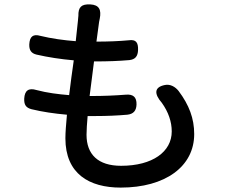

<svg xmlns="http://www.w3.org/2000/svg" viewBox="-20 -806 1020 872"><path d="M397 -448 407 -527H409C472 -527 520 -529 567 -533C595 -536 606 -551 607 -579C608 -613 598 -628 564 -623C521 -619 471 -617 418 -617L430 -706C431 -711 432 -716 433 -721C441 -761 431 -784 390 -786C350 -788 335 -774 336 -734C335 -728 335 -720 334 -712L324 -619C270 -623 213 -631 164 -643C130 -653 115 -640 113 -605C112 -579 121 -564 146 -558C198 -546 257 -537 315 -532L304 -453L294 -374C245 -378 195 -384 146 -397C110 -408 92 -395 90 -358C89 -331 97 -317 123 -310C172 -298 227 -290 284 -285C280 -241 277 -204 277 -178C277 -16 386 46 528 46C731 46 862 -50 862 -197C862 -268 839 -329 791 -393C776 -412 753 -425 729 -420C678 -410 681 -378 715 -339C745 -297 760 -253 760 -209C760 -117 673 -53 530 -53C425 -53 373 -105 373 -194C373 -215 375 -245 378 -279H416C465 -279 511 -281 558 -285C586 -288 599 -303 600 -331C601 -365 585 -379 551 -376C500 -372 449 -370 401 -370H387Z"/></svg>

Font: GenSenRounded2 TW M
Style: Regular
Weight: 500
Version: Version 2.100;PS 2.1;hotconv 16.6.51;makeotf.lib2.5.65220 DE